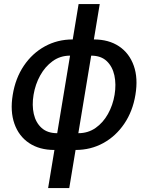

<svg xmlns="http://www.w3.org/2000/svg" viewBox="-20 -748 750 972"><path d="M255.4 11.2Q179.7 11.2 127.4 -23.7Q75.2 -58.6 53 -121.6Q30.8 -184.6 44.4 -267.6Q58.1 -352.1 100.8 -415.3Q143.6 -478.5 207.3 -513.4Q271 -548.3 347.7 -548.3H455.1Q530.8 -548.3 582.8 -513.4Q634.8 -478.5 657.2 -415.3Q679.7 -352.1 665.5 -267.6Q651.9 -184.6 609.1 -121.6Q566.4 -58.6 502.9 -23.7Q439.5 11.2 362.3 11.2ZM269.5 -73.7H376.5Q425.8 -73.7 463.9 -100.3Q502 -127 526.6 -171.1Q551.3 -215.3 560.1 -268.1Q568.8 -321.3 559.1 -366.2Q549.3 -411.1 520.3 -438.7Q491.2 -466.3 441.4 -466.3H334.5Q285.2 -466.3 246.8 -438.7Q208.5 -411.1 183.6 -366.2Q158.7 -321.3 149.9 -268.1Q141.1 -215.3 151.1 -171.1Q161.1 -127 190.7 -100.3Q220.2 -73.7 269.5 -73.7ZM223.6 204.1 377.9 -727.5H484.9L330.6 204.1Z"/></svg>

Font: Inter 17pt Medium
Style: Italic
Weight: 500
Italic angle: -9.3988°
Version: Version 4.001;git-66647c0bb